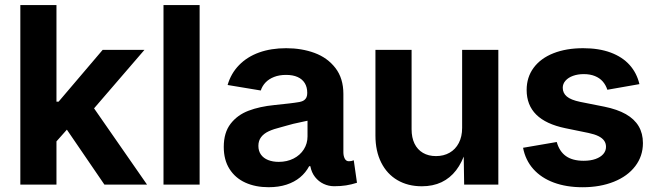

<svg xmlns="http://www.w3.org/2000/svg" viewBox="-20 -748 2662 778"><path d="M195.3 -336H217.4L396 -545.9H565.3L329.4 -272.1H294.9L195.3 -159.9ZM62.4 -727.5H208.8V0H62.4ZM239.5 -239.4 337.3 -343.3 575.8 0H403.1Z M788.9 0H642.5V-727.5H788.9Z M886.7 -152.6Q886.7 -210.7 914.4 -246.5Q942 -282.2 987 -299.3Q1032.1 -316.5 1092.5 -322.4Q1127.3 -326 1151.6 -328.8Q1176 -331.6 1193.5 -334.7Q1201.6 -336.4 1207.5 -339.1Q1213.3 -341.8 1218 -347.4Q1222.8 -353 1224.3 -362.2Q1225 -366.5 1225 -371.6Q1225 -394.7 1215 -411.1Q1204.9 -427.5 1185.7 -436Q1166.6 -444.5 1139.2 -444.5Q1111.9 -444.5 1090.8 -436.3Q1069.7 -428.1 1056.1 -413.9Q1042.5 -399.6 1036.7 -381.3L902.3 -403.6Q915.8 -450.4 948.6 -484.1Q981.4 -517.8 1029.9 -535.3Q1078.5 -552.7 1139.7 -552.7Q1202.4 -552.7 1254.6 -533.5Q1306.9 -514.2 1339.2 -472.4Q1371.4 -430.6 1371.4 -367.5V-131.2Q1371.4 -116.2 1376.9 -105.4Q1382.4 -94.6 1393.8 -94.6Q1399.4 -94.6 1403.5 -95.5Q1407.6 -96.3 1413.5 -98.5L1426.5 -7.4Q1404.2 -0.3 1382.2 3.2Q1360.3 6.6 1334 6.6Q1311.7 6.6 1291.4 -2.9Q1271.1 -12.4 1256.7 -30.6Q1242.3 -48.8 1237.5 -74.5H1232.7Q1218.8 -48.4 1196 -29.4Q1173.1 -10.4 1141.1 0.1Q1109.1 10.6 1068.3 10.6Q1015.2 10.6 974.2 -8Q933.2 -26.6 909.9 -63.4Q886.7 -100.1 886.7 -152.6ZM1226.1 -195.2V-290.3L1252 -264.3Q1232.9 -260 1212.4 -255.9Q1191.9 -251.7 1168.5 -246.3Q1151.1 -241.5 1142.8 -239.3Q1134.5 -237.2 1117.6 -232.3Q1088.6 -225.2 1068.8 -216Q1049 -206.8 1038 -192.3Q1027 -177.8 1027 -156.9Q1027 -136 1037.5 -121.4Q1047.9 -106.9 1066.6 -99.5Q1085.3 -92.1 1109.5 -92.1Q1143 -92.1 1169.6 -105.6Q1196.3 -119.2 1211.2 -142.9Q1226.1 -166.5 1226.1 -195.2Z M1501.3 -198.7V-545.9H1647.8V-224.2Q1647.8 -190.6 1659.6 -166.1Q1671.5 -141.7 1693.8 -128.6Q1716.1 -115.5 1746.8 -115.5Q1777.9 -115.5 1801.8 -129.2Q1825.7 -142.8 1839.1 -168.6Q1852.6 -194.4 1852.6 -229.8V-545.9H1999.3V0H1860.8L1858.7 -136.3H1867.2Q1852.5 -89.6 1828.2 -58Q1803.9 -26.3 1769.1 -9.7Q1734.2 6.8 1689.3 6.8Q1632.9 6.8 1590.5 -18Q1548 -42.8 1524.7 -89.3Q1501.3 -135.8 1501.3 -198.7Z M2099.5 -149.2 2236 -172.6Q2246.7 -134.2 2273.4 -115.4Q2300.1 -96.5 2345.1 -96.5Q2372.7 -96.5 2393.2 -103.8Q2413.6 -111.1 2424.6 -123.8Q2435.6 -136.6 2435.6 -153Q2435.6 -167.3 2428 -178Q2420.4 -188.7 2404.8 -196.4Q2389.2 -204.1 2365 -209.2L2271 -228.5Q2192.1 -244.8 2153 -283.5Q2114 -322.2 2114 -383.5Q2114 -435 2142.3 -473.3Q2170.7 -511.7 2222.5 -532.2Q2274.3 -552.7 2343 -552.7Q2406.7 -552.7 2454.3 -535.1Q2501.9 -517.4 2531.2 -484.8Q2560.4 -452.2 2571 -407.1L2441 -384.3Q2434.8 -403.6 2422.4 -417.8Q2409.9 -432 2390.6 -439.8Q2371.2 -447.7 2345.4 -447.7Q2321.3 -447.7 2302 -440.7Q2282.7 -433.8 2271.5 -421.1Q2260.3 -408.5 2260.3 -392.3Q2260.3 -371 2276.7 -357.1Q2293 -343.1 2330.5 -335.3L2428.6 -315.8Q2481.3 -305.1 2516.1 -285.4Q2550.8 -265.6 2568 -236.4Q2585.2 -207.2 2585.2 -168.3Q2585.2 -115.4 2554.1 -74.7Q2523.1 -33.9 2467.4 -11.6Q2411.7 10.7 2340.8 10.7Q2275.2 10.7 2224.1 -8.2Q2173.1 -27.1 2141 -63.1Q2109 -99.1 2099.5 -149.2Z"/></svg>

Font: Raveo Variable
Style: Regular
Weight: 400
Designer: Jakub Foglar, Rasmus Andersson (Inter)
Foundry: Jakubfoglar.com
Version: Version 1.000;Glyphs 3.2.3 (3260)